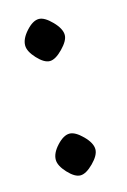

<svg xmlns="http://www.w3.org/2000/svg" viewBox="-79 -475 349 529"><g transform="rotate(-15 95.5 -210.0)"><path d="M30 -372Q30 -391 49 -412Q68 -433 85 -433Q101 -433 122 -411.5Q143 -390 143 -372Q143 -356 122 -334.5Q101 -313 85 -313Q69 -313 49.5 -334Q30 -355 30 -372ZM30 -46Q30 -65 49 -85.5Q68 -106 85 -106Q101 -106 122 -85Q143 -64 143 -46Q143 -29 122 -8Q101 13 85 13Q69 13 49.5 -8Q30 -29 30 -46Z"/></g></svg>

Font: Kurale
Style: Regular
Weight: 400
Designer: Eduardo Rodriguez Tunni
Foundry: Eduardo Rodriguez Tunni
Version: Version 2.000